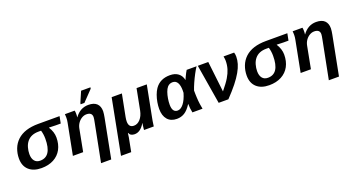

<svg xmlns="http://www.w3.org/2000/svg" viewBox="-57 -1473 4441 2419"><g transform="rotate(-20 2164.0 -264.0)"><path d="M259.8 9.8Q152.8 9.8 92 -45.4Q31.2 -100.6 31.2 -200.7Q31.2 -268.6 54.9 -330.6Q78.6 -392.6 127 -438Q224.1 -528.3 409.2 -528.3H695.3L677.2 -435.5H611.8L520.5 -438.5L520 -436.5Q566.4 -363.8 566.4 -289.1Q566.4 -200.2 530.3 -132.3Q493.7 -64.5 424.1 -27.3Q354.5 9.8 259.8 9.8ZM275.4 -84Q429.7 -84 429.7 -322.3Q429.7 -381.3 413.6 -435.5H378.9Q277.8 -435.5 225.1 -371.6Q198.7 -339.4 186.3 -294.9Q173.8 -250.5 173.8 -208Q173.8 -149.4 200 -116.7Q226.1 -84 275.4 -84Z M1232.4 -398.9Q1232.4 -386.7 1229 -360.1Q1225.6 -333.5 1222.2 -318.8L1120.1 207.5H983.9L1081.5 -290.5Q1094.2 -352.5 1094.2 -371.1Q1094.2 -434.1 1020 -434.1Q987.3 -434.1 956.8 -415.8Q926.3 -397.5 904.8 -366.2Q883.3 -335 876 -295.9L819.3 0H681.6L762.2 -415.5Q769 -449.7 769 -478.5Q769 -493.2 768.3 -505.6Q767.6 -518.1 766.6 -528.3H897.9Q902.3 -510.3 902.3 -482.9Q902.3 -453.6 898.9 -438H900.9Q972.7 -537.6 1083 -537.6Q1157.2 -537.6 1194.8 -502Q1232.4 -466.3 1232.4 -398.9ZM1181.6 -718.3 1046.4 -577.6H995.1L998 -593.8L1059.6 -736.3H1185.1Z M1423.8 22Q1415 67.9 1406 114.3Q1397 160.6 1388.2 207H1251.5L1393.6 -528.3H1530.8L1473.1 -232.9Q1466.8 -199.7 1466.8 -174.8Q1466.8 -94.2 1536.1 -94.2Q1584 -94.2 1621.3 -135.5Q1658.7 -176.8 1672.9 -246.1L1727.5 -528.3H1864.7L1785.2 -118.2Q1780.3 -95.2 1776.1 -69.8Q1772 -44.4 1769.5 -25.1Q1767.1 -5.9 1766.1 0H1635.3L1636.7 -14.6Q1638.7 -37.6 1641.1 -56.2Q1643.6 -74.7 1646.5 -89.8H1645Q1587.9 9.8 1508.3 9.8Q1450.2 9.8 1434.6 -34.2H1431.6Q1429.7 -20.5 1427.7 -6.3Q1425.8 7.8 1423.8 22Z M2176.3 -537.6Q2245.1 -537.6 2287.6 -504.6Q2330.1 -471.7 2341.3 -413.6H2342.3Q2347.7 -427.7 2358.2 -450.2Q2368.7 -472.7 2380.1 -494.6Q2391.6 -516.6 2399.4 -528.3H2532.2Q2510.3 -496.1 2483.9 -446.5Q2457.5 -397 2434.3 -344.7Q2411.1 -292.5 2397.5 -251Q2397.5 -225.6 2398.2 -202.9Q2398.9 -180.2 2399.9 -160.2Q2401.4 -133.8 2403.1 -112.1Q2404.8 -90.3 2408.7 -64.7Q2412.6 -39.1 2419.9 0H2284.2Q2271.5 -62 2271.5 -109.9V-117.2H2269.5Q2224.1 -46.4 2178.2 -18.1Q2132.3 10.3 2075.2 10.3Q1993.7 10.3 1949.5 -41Q1905.3 -92.3 1905.3 -183.1Q1905.3 -225.6 1913.3 -272.5Q1921.4 -319.3 1937.3 -363.3Q1953.1 -407.2 1975.6 -439.9Q2043 -537.6 2176.3 -537.6ZM2178.2 -442.9Q2134.8 -442.9 2107.4 -411.1Q2088.9 -389.6 2075.4 -351.8Q2062 -314 2054.9 -270.5Q2047.9 -227.1 2047.9 -189Q2047.9 -85 2119.1 -85Q2160.6 -85 2199 -132.8Q2237.3 -180.7 2263.2 -269.5L2264.2 -300.8Q2264.2 -368.7 2242.7 -405.8Q2221.2 -442.9 2178.2 -442.9Z M2736.3 -116.7Q2771 -159.7 2796.6 -194.1Q2822.3 -228.5 2837.9 -255.4Q2869.6 -308.1 2885.3 -359.9Q2900.9 -411.6 2900.9 -469.7Q2900.9 -489.7 2894 -528.3H3035.6Q3043.9 -502 3043.9 -472.2Q3043.9 -426.3 3029.5 -377.2Q3015.1 -328.1 2983.4 -272.5Q2950.7 -214.8 2897.5 -147.9Q2844.2 -81.1 2766.6 0H2636.2L2548.8 -528.3H2689Z M3313.5 9.8Q3206.5 9.8 3145.8 -45.4Q3085 -100.6 3085 -200.7Q3085 -268.6 3108.6 -330.6Q3132.3 -392.6 3180.7 -438Q3277.8 -528.3 3462.9 -528.3H3749L3731 -435.5H3665.5L3574.2 -438.5L3573.7 -436.5Q3620.1 -363.8 3620.1 -289.1Q3620.1 -200.2 3584 -132.3Q3547.4 -64.5 3477.8 -27.3Q3408.2 9.8 3313.5 9.8ZM3329.1 -84Q3483.4 -84 3483.4 -322.3Q3483.4 -381.3 3467.3 -435.5H3432.6Q3331.5 -435.5 3278.8 -371.6Q3252.4 -339.4 3240 -294.9Q3227.5 -250.5 3227.5 -208Q3227.5 -149.4 3253.7 -116.7Q3279.8 -84 3329.1 -84Z M4286.1 -398.9Q4286.1 -386.7 4282.7 -360.1Q4279.3 -333.5 4275.9 -318.8L4173.8 207.5H4037.6L4135.3 -290.5Q4147.9 -352.5 4147.9 -371.1Q4147.9 -434.1 4073.7 -434.1Q4041 -434.1 4010.5 -415.8Q3980 -397.5 3958.5 -366.2Q3937 -335 3929.7 -295.9L3873 0H3735.4L3815.9 -415.5Q3822.8 -449.7 3822.8 -478.5Q3822.8 -493.2 3822 -505.6Q3821.3 -518.1 3820.3 -528.3H3951.7Q3956.1 -510.3 3956.1 -482.9Q3956.1 -453.6 3952.6 -438H3954.6Q4026.4 -537.6 4136.7 -537.6Q4210.9 -537.6 4248.5 -502Q4286.1 -466.3 4286.1 -398.9Z"/></g></svg>

Font: Arimo
Style: Bold Italic
Weight: 700
Italic angle: -12°
Designer: Steve Matteson
Foundry: Monotype Imaging Inc.
Version: Version 1.33